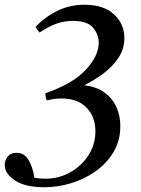

<svg xmlns="http://www.w3.org/2000/svg" viewBox="-57 -650 595 809"><path d="M140 -227Q134 -242 134 -257Q250 -297 304.5 -356Q359 -415 359 -470Q359 -505 335 -533.5Q311 -562 249 -562Q215 -562 181.5 -550.5Q148 -539 110 -513Q105 -519 100.5 -524.5Q96 -530 93 -537Q134 -580 186 -605Q238 -630 299 -630Q380 -630 423.5 -589.5Q467 -549 467 -490Q467 -444 442.5 -407Q418 -370 379.5 -341Q341 -312 298 -291Q352 -284 385.5 -258.5Q419 -233 434.5 -196.5Q450 -160 450 -119Q450 -58 422 -10.5Q394 37 347.5 70.5Q301 104 244 121.5Q187 139 129 139Q50 139 6.5 110.5Q-37 82 -37 45Q-37 25 -24.5 9.5Q-12 -6 13 -6Q45 -6 63 23.5Q81 53 88 99Q99 101 111.5 102Q124 103 135 103Q190 103 238 76.5Q286 50 315.5 4.5Q345 -41 345 -97Q345 -157 308 -196Q271 -235 202 -235Q172 -235 140 -227Z"/></svg>

Font: Tiro Devanagari Marathi
Style: Italic
Weight: 400
Italic angle: -11°
Designer: Devanagari: John Hudson & Fiona Ross, assisted by Paul Hanslow. Latin: John Hudson with Paul Hanslow, assisted by Kaja S
Foundry: Tiro Typeworks Ltd.
Version: Version 1.52